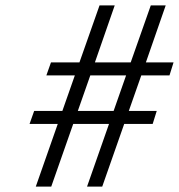

<svg xmlns="http://www.w3.org/2000/svg" viewBox="-20 -688 660 708"><path d="M89 -231 106 -279H210L256 -410H151L168 -458H273L347 -668H403L330 -458H462L536 -668H591L518 -458H620L605 -410H501L455 -279H558L543 -231H438L357 0H301L382 -231H250L169 0H112L193 -231ZM267 -279H399L445 -410H313Z"/></svg>

Font: Heuristica
Style: Italic
Weight: 400
Italic angle: -13°
Version: Version 1.0.2